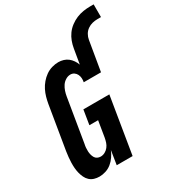

<svg xmlns="http://www.w3.org/2000/svg" viewBox="-223 -1071 1091 1204"><g transform="rotate(-30 323.0 -469.0)"><path d="M139 8Q119 8 101 2.5Q83 -3 69.5 -15.5Q56 -28 48 -45Q40 -62 35.5 -80Q31 -98 29.5 -117Q28 -136 28.5 -155.5Q29 -175 31 -194.5Q33 -214 36 -234L88 -548Q92 -571 98.5 -594Q105 -617 116 -639Q127 -661 143.5 -680.5Q160 -700 180.5 -714.5Q201 -729 225 -736Q249 -743 272 -743Q291 -743 309 -737.5Q327 -732 341 -721Q355 -710 365.5 -694.5Q376 -679 382 -662L400 -768Q404 -793 413 -817.5Q422 -842 437.5 -863.5Q453 -885 475 -901.5Q497 -918 521 -928Q545 -938 570.5 -942Q596 -946 621 -946H646V-854H621Q602 -854 583.5 -849.5Q565 -845 548.5 -833.5Q532 -822 522 -804.5Q512 -787 509 -768L473 -554H348Q351 -569 350 -583Q349 -597 343 -609.5Q337 -622 325.5 -630Q314 -638 299 -638Q281 -638 264 -627.5Q247 -617 236.5 -601Q226 -585 220 -567Q214 -549 211 -531L159 -217Q156 -204 155 -191Q154 -178 154.5 -165.5Q155 -153 158 -141Q161 -129 167 -118.5Q173 -108 184 -102.5Q195 -97 208 -97Q224 -97 239 -105Q254 -113 264.5 -126.5Q275 -140 280 -155.5Q285 -171 288 -187L307 -303H244L261 -408H449L382 0H267L283 -101Q274 -79 260 -58.5Q246 -38 227 -22.5Q208 -7 184.5 0.5Q161 8 139 8Z"/></g></svg>

Font: Iosevka Curly Slab Extrabold
Style: Italic
Weight: 800
Italic angle: -9°
Monospace: yes
Designer: Belleve Invis
Foundry: Belleve Invis
Version: Version 22.1.2; ttfautohint (v1.8.4)